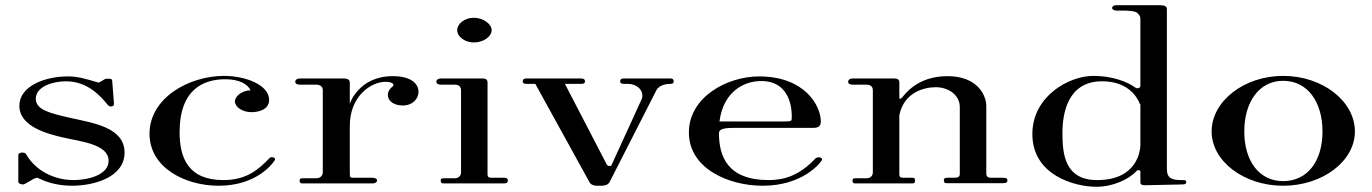

<svg xmlns="http://www.w3.org/2000/svg" viewBox="-20 -706 5282 739"><path d="M67.3 4C71.3 4 73.3 3 77.2 1L111.9 -18.8L121.8 -21.8C125.7 -21.8 126.7 -19.8 130.7 -18.8C150.5 -8.9 195 8.9 256.4 8.9C344.6 8.9 459.4 -24.8 459.4 -118.8C459.4 -215.8 338.6 -232.7 249.5 -252.5C172.3 -270.3 117.8 -283.2 117.8 -325.7C117.8 -374.3 186.1 -393.1 233.7 -393.1C315.8 -393.1 365.3 -338.6 396 -301C397 -299 403 -296 406.9 -296C414.9 -296 418.8 -300 418.8 -305.9L411.9 -394.1C411.9 -399 409.9 -403 402 -403H389.1C385.1 -403 384.2 -401 381.2 -400L366.3 -391.1C365.3 -390.1 360.4 -388.1 357.4 -388.1C356.4 -388.1 355.4 -390.1 352.5 -390.1C307.9 -403 280.2 -411.9 240.6 -411.9C152.5 -411.9 54.5 -374.3 54.5 -299C54.5 -216.8 167.3 -190.1 220.8 -177.2C289.1 -161.4 398 -151.5 398 -87.1C398 -31.7 316.8 -12.9 263.4 -12.9C190.1 -12.9 117.8 -47.5 80.2 -112.9C80.2 -112.9 77.2 -118.8 67.3 -118.8C57.4 -118.8 50.5 -115.8 50.5 -108.9V-5.9C50.5 -0.5 57.5 2.9 67.3 4Z M821.8 8.9C966.4 8.9 1028.8 -75.2 1036.7 -88.1C1042.6 -97 1033.7 -101 1025.8 -101C1019.9 -101 1018.9 -99 1015.9 -96C975.3 -54.5 930.7 -12.9 839.7 -12.9C704 -12.9 671.3 -99 671.3 -197C671.3 -365.3 766.4 -401 847.6 -401C902 -401 933.7 -381.2 944.6 -358.4C914.9 -358.4 884.2 -337.6 884.2 -315.8C884.2 -294.1 912.9 -274.3 947.6 -274.3C974.3 -274.3 1015.9 -283.2 1015.9 -321.8C1015.9 -378.2 926.8 -413.9 842.6 -413.9C708 -413.9 555.5 -329.7 555.5 -191.1C555.5 -61.4 691.1 8.9 821.8 8.9Z M1143.2 0H1413.5C1421.4 0 1431.3 -3 1431.3 -11.9C1431.3 -18.8 1421.4 -21.8 1413.5 -21.8H1342.2C1329.4 -21.8 1326.4 -22.8 1326.4 -35.6V-221.8C1326.4 -334.7 1406.6 -391.1 1464 -391.1C1490.8 -391.1 1503.6 -380.2 1487.8 -370.3C1477.9 -362.4 1472.9 -351.5 1472.9 -340.6C1472.9 -315.8 1497.7 -300 1530.4 -300C1568 -300 1590.8 -325.7 1590.8 -352.5C1590.8 -381.2 1566 -412.9 1491.7 -412.9C1360.1 -412.9 1326.4 -306.9 1326.4 -306.9V-388.1C1326.4 -401 1314.5 -404 1303.6 -404H1134.3C1123.4 -404 1116.5 -399 1116.5 -391.1C1116.5 -384.2 1123.4 -380.2 1133.3 -380.2H1196.7C1210.6 -380.2 1222.4 -374.3 1222.4 -358.4V-42.6C1222.4 -31.7 1214.5 -19.8 1196.7 -19.8H1147.2C1137.3 -19.8 1133.3 -18.8 1133.3 -11.9C1133.3 -4 1135.3 0 1143.2 0Z M1686.2 0H1920.9C1928.8 0 1934.7 -3 1934.7 -11.9C1934.7 -18.8 1928.8 -21.8 1920.9 -21.8H1875.3C1862.5 -21.8 1856.5 -22.8 1856.5 -35.6V-388.1C1856.5 -401 1848.6 -404 1835.7 -404H1677.3C1666.4 -404 1659.5 -399 1659.5 -391.1C1659.5 -384.2 1666.4 -380.2 1676.3 -380.2H1729.8C1743.7 -380.2 1754.5 -374.3 1754.5 -358.4V-42.6C1754.5 -31.7 1747.6 -19.8 1729.8 -19.8H1690.2C1680.3 -19.8 1676.3 -18.8 1676.3 -11.9C1676.3 -4 1678.3 0 1686.2 0ZM1804 -542.6C1840.7 -542.6 1872.4 -565.3 1872.4 -590.1C1872.4 -612.9 1840.7 -637.6 1804 -637.6C1767.4 -637.6 1739.7 -613.9 1739.7 -590.1C1739.7 -564.4 1769.4 -542.6 1804 -542.6Z M2276.1 8.9H2296.9C2310.7 8.9 2322.6 3 2326.6 -5.9L2505.8 -357.4C2511.7 -370.3 2529.5 -383.2 2560.2 -383.2C2570.1 -383.2 2573.1 -386.1 2573.1 -393.1C2573.1 -401 2568.1 -404 2560.2 -404H2382C2371.1 -404 2367.1 -401 2367.1 -393.1C2367.1 -386.1 2371.1 -383.2 2382 -383.2H2396.9C2429.5 -383.2 2452.3 -361.4 2452.3 -340.6C2452.3 -335.6 2452.3 -331.7 2451.3 -327.7L2334.5 -72.3C2333.5 -65.3 2319.6 -65.3 2315.7 -72.3L2154.3 -383.2H2217.6C2227.5 -383.2 2231.5 -386.1 2231.5 -393.1C2231.5 -401 2225.6 -404 2215.7 -404H2005.8C1998.8 -404 1991.9 -401 1991.9 -393.1C1991.9 -386.1 1995.9 -383.2 2005.8 -383.2H2040.4L2248.3 -5.9C2252.3 3 2263.2 8.9 2276.1 8.9Z M2749.3 -238.6C2763.2 -348.5 2838.4 -394.1 2909.7 -394.1C3027.5 -394.1 3027.5 -275.2 3027.5 -257.4C3027.5 -239.6 3027.5 -238.6 2999.8 -238.6ZM2915.7 8.9C3068.1 8.9 3136.4 -77.2 3142.4 -88.1C3150.3 -101 3126.5 -104 3118.6 -96C3054.3 -27.7 2995.9 -13.9 2942.4 -12.9H2938.4C2779 -12.9 2747.3 -105.9 2747.3 -193.1C2747.3 -213.9 2779 -213.9 2820.6 -213.9H3112.7C3136.4 -213.9 3139.4 -228.7 3139.4 -237.6C3139.4 -300 3077 -411.9 2901.8 -411.9C2779 -411.9 2631.5 -332.7 2631.5 -196C2631.5 -57.4 2784 8.9 2915.7 8.9Z M3271.2 0H3491C3500.9 0 3501.9 -4 3501.9 -11.9C3501.9 -18.8 3500.9 -21.8 3491 -21.8H3460.3C3447.5 -21.8 3441.5 -22.8 3441.5 -35.6V-262.4C3459.3 -351.5 3537.6 -370.3 3582.1 -370.3C3632.6 -370.3 3674.2 -338.6 3674.2 -294.1V-37.6C3674.2 -24.8 3668.3 -21.8 3650.4 -21.8H3626.7C3615.8 -21.8 3612.8 -18.8 3612.8 -11.9C3612.8 -4 3615.8 -1 3622.7 -1H3840.5C3851.4 -1 3857.4 -3 3857.4 -11.9C3857.4 -19.8 3851.4 -21.8 3840.5 -21.8H3795C3785.1 -21.8 3776.2 -24.8 3776.2 -37.6V-297C3776.2 -340.6 3741.5 -412.9 3626.7 -412.9C3508.9 -412.9 3461.3 -340.6 3451.4 -329.7C3445.5 -324.8 3442.5 -324.8 3441.5 -327.7V-388.1C3441.5 -401 3433.6 -404 3420.7 -404H3262.3C3251.4 -404 3244.5 -399 3244.5 -391.1C3244.5 -384.2 3251.4 -380.2 3261.3 -380.2H3314.8C3328.7 -380.2 3339.5 -374.3 3339.5 -358.4V-42.6C3339.5 -31.7 3332.6 -19.8 3314.8 -19.8H3275.2C3265.3 -19.8 3261.3 -18.8 3261.3 -11.9C3261.3 -4 3263.3 0 3271.2 0Z M4203 -12.9C4078.2 -12.9 4069.3 -112.9 4069.3 -194.1C4069.3 -269.3 4089.1 -393.1 4221.8 -393.1C4316.9 -393.1 4354.5 -338.6 4367.4 -305.9L4369.3 -304V-145.5C4368.3 -127.7 4358.4 -12.9 4203 -12.9ZM4200 12.9C4264.4 12.9 4324.8 -15.8 4355.5 -48.5C4359.4 -53.5 4369.3 -51.5 4369.3 -45.5V-4C4369.3 6.9 4380.2 6.9 4390.1 6.9L4529.7 4C4543.6 4 4545.6 0 4545.6 -5.9C4545.6 -11.9 4544.6 -12.9 4527.8 -12.9C4490.1 -12.9 4471.3 -19.8 4471.3 -55.4V-670.3C4471.3 -683.2 4461.4 -686.1 4440.6 -686.1H4277.3C4266.4 -686.1 4260.4 -681.2 4260.4 -675.2C4260.4 -671.3 4265.4 -665.3 4278.2 -665.3H4299C4318.8 -665.3 4350.5 -664.4 4358.4 -655.4C4369.3 -643.6 4369.3 -640.6 4369.3 -628.7V-375.2C4369.3 -368.3 4359.4 -362.4 4349.5 -369.3C4318.8 -391.1 4262.4 -413.9 4188.1 -413.9C4093.1 -413.9 3953.5 -334.7 3953.5 -190.1C3953.5 -31.7 4115.9 12.9 4200 12.9Z M4918.7 -8.9C4826.7 -8.9 4769.2 -86.1 4769.2 -200C4769.2 -313.9 4826.7 -395 4918.7 -395C5012.8 -395 5070.2 -313.9 5070.2 -200C5070.2 -86.1 5012.8 -8.9 4918.7 -8.9ZM4918.7 8.9C5071.2 8.9 5195 -86.1 5195 -200C5195 -315.8 5071.2 -413.9 4918.7 -413.9C4767.3 -413.9 4643.5 -315.8 4643.5 -200C4643.5 -86.1 4767.3 8.9 4918.7 8.9Z"/></svg>

Font: Biblismive
Style: Regular
Weight: 400
Designer: Susan Drake
Foundry: Susan Drake
Version: Version 1.0; ttfautohint (v1.8.4.7-5d5b)